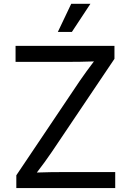

<svg xmlns="http://www.w3.org/2000/svg" viewBox="-20 -962 669 982"><path d="M63.5 0V-65.4L388.7 -549.3Q405.3 -573.7 423.6 -598.6Q441.9 -623.5 460.4 -647.9Q424.3 -646.5 387.7 -646Q351.1 -645.5 314.9 -645.5H59.6V-727.5H565.4V-661.1L245.1 -185.1Q227.1 -158.7 207.8 -132.1Q188.5 -105.5 168.5 -79.6Q204.6 -81.1 240.5 -81.5Q276.4 -82 312.5 -82H569.3V0ZM275.9 -798.8 344.2 -942.4H442.4L347.7 -798.8Z"/></svg>

Font: Inter-Regular
Style: Regular
Weight: 400
Designer: Rasmus Andersson
Foundry: rsms
Version: Version 4.000;git-a52131595